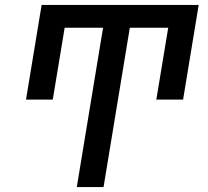

<svg xmlns="http://www.w3.org/2000/svg" viewBox="-20 -755 840 775"><path d="M290 0 396 -643H241L193 -353H85L148 -735H782L719 -353H611L659 -643H504L398 0Z"/></svg>

Font: Iosevka Aile Semibold Oblique
Style: Regular
Weight: 600
Italic angle: -9°
Designer: Belleve Invis
Foundry: Belleve Invis
Version: Version 31.1.0; ttfautohint (v1.8.4)